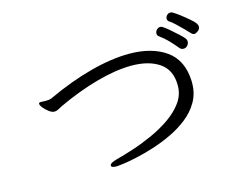

<svg xmlns="http://www.w3.org/2000/svg" viewBox="-94 -886 1188 955"><g transform="rotate(-15 500.0 -409.0)"><path d="M971 -640Q971 -627 959 -618.5Q947 -610 941 -610Q932 -610 923 -620Q915 -629 898 -646Q881 -663 863 -680Q845 -697 833 -704Q826 -710 826 -719Q826 -728 833.5 -736Q841 -744 851 -744Q857 -744 863 -741Q878 -732 899 -716Q920 -700 938.5 -684Q957 -668 963 -660Q966 -656 968.5 -650.5Q971 -645 971 -640ZM869 -553Q858 -553 850 -562Q831 -585 811.5 -605.5Q792 -626 766 -645Q758 -650 758 -661Q758 -671 766 -679.5Q774 -688 784 -688Q789 -688 795 -685Q807 -678 828 -660Q849 -642 868.5 -624Q888 -606 894 -597Q898 -592 898 -583Q898 -572 890 -562.5Q882 -553 869 -553ZM866 -378Q866 -324 841.5 -281.5Q817 -239 777 -207.5Q737 -176 688.5 -153Q640 -130 590.5 -114.5Q541 -99 499 -90Q457 -81 429.5 -77.5Q402 -74 397 -74Q369 -74 369 -85Q369 -98 406 -108Q445 -118 495.5 -134.5Q546 -151 598 -174.5Q650 -198 694.5 -229Q739 -260 766.5 -298.5Q794 -337 794 -384Q794 -464 739.5 -501.5Q685 -539 596 -539Q517 -539 417 -511.5Q317 -484 210 -434Q197 -427 187.5 -422Q178 -417 168 -417Q156 -417 141 -428Q126 -439 115 -452.5Q104 -466 104 -474Q104 -478 106 -479Q108 -481 115 -481Q120 -481 126 -480.5Q132 -480 139 -480Q147 -480 156 -481Q165 -482 173 -486Q291 -541 400.5 -570Q510 -599 600 -599Q717 -599 789.5 -547.5Q862 -496 866 -387Z"/></g></svg>

Font: Klee One SemiBold
Style: Regular
Weight: 600
Designer: Fontworks Inc.
Foundry: Fontworks Inc.
Version: Version 1.00;January 12, 2022;FontCreator 13.0.0.2683 64-bit